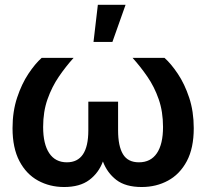

<svg xmlns="http://www.w3.org/2000/svg" viewBox="-20 -750 835 778"><path d="M239.7 7.8Q181.6 7.8 134 -18.3Q86.4 -44.4 58.6 -97.4Q30.8 -150.4 30.8 -230.5Q30.8 -298.3 49.3 -354.2Q67.9 -410.2 95.2 -451.2Q122.6 -492.2 148.9 -515.6H278.3Q246.6 -480.5 218.5 -439.5Q190.4 -398.4 172.6 -348.1Q154.8 -297.9 154.8 -235.4Q154.8 -166.5 179.4 -129.4Q204.1 -92.3 251 -92.3Q337.9 -92.3 337.9 -221.7V-337.9H458.5V-221.7Q458.5 -158.2 478.3 -125.2Q498 -92.3 543 -92.3Q590.8 -92.3 615.7 -129.2Q640.6 -166 640.6 -235.4Q640.6 -297.9 623 -348.1Q605.5 -398.4 577.1 -439.5Q548.8 -480.5 517.1 -515.6H646.5Q672.9 -492.2 700.4 -451.2Q728 -410.2 746.6 -354.2Q765.1 -298.3 765.1 -230.5Q765.1 -149.9 737.1 -97.2Q709 -44.4 661.1 -18.3Q613.3 7.8 554.2 7.8Q488.8 7.8 451.4 -21Q414.1 -49.8 397 -95.7Q379.9 -49.3 341.8 -20.8Q303.7 7.8 239.7 7.8ZM358.9 -580.1 376.5 -730.5H488.8L435.5 -580.1Z"/></svg>

Font: Inter Display SemiBold
Style: Regular
Weight: 600
Designer: Rasmus Andersson
Foundry: rsms
Version: Version 4.001;git-9221beed3